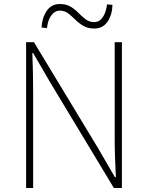

<svg xmlns="http://www.w3.org/2000/svg" viewBox="-20 -936 736 956"><path d="M110 0V-726H149L469 -197L552 -54H557Q554 -107 552.5 -157.5Q551 -208 551 -259V-726H587V0H547L228 -529L145 -672H141Q143 -621 144 -573Q145 -525 145 -473V0ZM449 -794Q417 -794 394.5 -807.5Q372 -821 354.5 -838.5Q337 -856 319.5 -869.5Q302 -883 278 -883Q253 -883 235.5 -859.5Q218 -836 214 -796L187 -799Q189 -846 212 -881Q235 -916 278 -916Q310 -916 332 -902.5Q354 -889 371.5 -871Q389 -853 407 -839.5Q425 -826 449 -826Q475 -826 491.5 -850Q508 -874 513 -914L540 -912Q539 -864 516 -829Q493 -794 449 -794Z"/></svg>

Font: Noto Sans TC Thin Thin
Style: Regular
Weight: 250
Version: Version 2.004-H2;hotconv 1.0.118;makeotfexe 2.5.65603